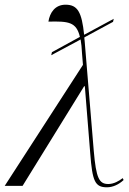

<svg xmlns="http://www.w3.org/2000/svg" viewBox="-52 -791 549 817"><path d="M-32 0H44L306 -424H309L332 -138C341 -20 352 6 403 6C428 6 454 -6 474 -25L470 -33C455 -21 432 -8 409 -8C370 -8 357 -32 347 -149L308 -619C307 -623 307 -628 307 -632L429 -698L432 -711L306 -643C296 -740 278 -771 227 -771C182 -771 160 -737 154 -699C239 -701 273 -698 288 -634L169 -569L166 -556L291 -623C294 -607 296 -587 297 -564L301 -515Z"/></svg>

Font: Noto Serif Display SemiCondensed Light
Style: Italic
Weight: 300
Width: 4
Italic angle: -12°
Designer: Monotype Design Team
Foundry: Monotype Imaging Inc.
Version: Version 2.009